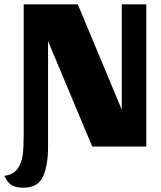

<svg xmlns="http://www.w3.org/2000/svg" viewBox="-60 -680 748 891"><path d="M50 -52V-660H301L505 -171V-660H619V0H368L163 -489V0Q163 90 139 140.5Q115 191 50 191Q14 191 -5.5 179.5Q-25 168 -40 136Q1 131 20.5 104.5Q40 78 45 41.5Q50 5 50 -52Z"/></svg>

Font: Sansita ExtraBold
Style: Regular
Weight: 800
Designer: Pablo Cosgaya
Foundry: Omnibus-Type
Version: Version 1.006